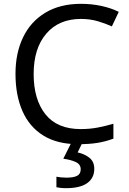

<svg xmlns="http://www.w3.org/2000/svg" viewBox="-20 -744 672 1004"><path d="M403 -645Q288 -645 222 -568Q156 -491 156 -357Q156 -224 217.5 -146.5Q279 -69 402 -69Q449 -69 491 -77Q533 -85 573 -97V-19Q533 -4 490.5 3Q448 10 389 10Q280 10 207 -35Q134 -80 97.5 -163Q61 -246 61 -358Q61 -466 100.5 -548.5Q140 -631 217 -677.5Q294 -724 404 -724Q459 -724 510 -713Q561 -702 601 -682L565 -606Q532 -621 491.5 -633Q451 -645 403 -645ZM473 139Q473 187 436 213.5Q399 240 325 240Q310 240 296.5 238.5Q283 237 275 235V180Q284 182 299 183.5Q314 185 328 185Q364 185 383 175.5Q402 166 402 141Q402 115 375.5 103Q349 91 311 86L354 0H412L386 53Q422 61 447.5 81Q473 101 473 139Z"/></svg>

Font: Noto Sans Gunjala Gondi
Style: Regular
Weight: 400
Designer: Ek Type
Foundry: Ek Type
Version: Version 1.004